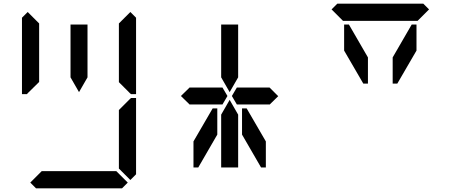

<svg xmlns="http://www.w3.org/2000/svg" viewBox="-20 -1020 2488 1040"><path d="M686 -955 717 -924V-510H690L685 -514L624 -575V-607V-782V-887V-893ZM685 -485 690 -489H717V-76L686 -45L624 -107V-113V-218V-424ZM672 -31 641 0H175L144 -31L206 -93H226H362H454H590H610ZM130 -515 126 -510H99V-924L130 -955L192 -893V-887V-782V-576ZM362 -673V-887H454V-876V-673V-601L408 -521L362 -601Z M960 -500 1008 -547V-546H1144H1185L1212 -500L1185 -454H1028H1025H1008V-453ZM1440 -546 1487 -499 1440 -453V-454H1422H1420H1291H1270H1263L1236 -500L1263 -546H1270H1291H1304ZM1178 -673V-887H1270V-876V-673V-601L1224 -521L1178 -601ZM1157 -291 1054 -113H1028V-254L1132 -433H1157ZM1270 -157V-113H1178V-327V-399L1224 -479L1270 -399V-327ZM1291 -433H1316L1420 -254V-113H1394L1291 -291ZM1776 -969 1807 -1000H2273L2304 -969L2242 -907H2222H2086H1994H1858H1838ZM1973 -567H1948L1844 -746V-887H1870L1973 -709ZM2210 -887H2236V-746L2132 -567H2107V-709Z"/></svg>

Font: DSEG14 Classic
Style: Regular
Weight: 400
Designer: Keshikan(Twitter:@keshinomi_88pro)
Version: Version 0.46